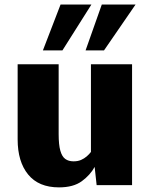

<svg xmlns="http://www.w3.org/2000/svg" viewBox="-20 -809 661 839"><path d="M237.8 9.8Q148.9 9.8 103 -46.4Q57.1 -102.5 57.1 -199.7V-528.3H236.3V-222.7Q236.3 -176.3 243.7 -150.4Q251 -124.5 265.4 -114.3Q279.8 -104 301.3 -104Q320.3 -104 334.2 -110.1Q348.1 -116.2 359.1 -125.7Q370.1 -135.3 377.4 -145V-528.3H557.1V0H402.3L393.6 -79.6Q374.5 -44.4 337.6 -17.3Q300.8 9.8 237.8 9.8ZM354 -588.9 424.8 -789.1H572.3L434.6 -588.9ZM167.5 -588.9 244.6 -789.1H379.4L252.9 -588.9Z"/></svg>

Font: Comme ExtraBold
Style: Regular
Weight: 800
Version: Version 1.000;gftools[0.9.27]